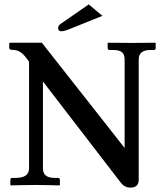

<svg xmlns="http://www.w3.org/2000/svg" viewBox="-20 -840 750 872"><path d="M546 -569V-168L170 -646H25L22 -643V-624C22 -617 25 -613 42 -613C74 -613 94 -585 112 -560V-76C112 -44 89 -32 49 -32H35C31 -32 27 -29 27 -23V0L29 2C29 2 103 0 142 0C177 0 250 2 250 2L252 0V-23C252 -29 249 -32 244 -32H230C189 -32 175 -48 175 -76V-470L525 -15C535 -2 547 12 572 12C601 12 610 -3 610 -25V-569C610 -597 624 -613 665 -613H679C684 -613 687 -616 687 -621V-645L685 -646C685 -646 613 -645 578 -645C539 -645 471 -646 471 -646L469 -645V-621C469 -616 473 -613 478 -613H492C531 -613 546 -601 546 -569ZM383 -820 259 -734C246 -725 244 -720 244 -713C244 -703 249 -698 258 -698C267 -698 280 -701 301 -710L445 -768Z"/></svg>

Font: Libertinus Serif Semibold
Style: Regular
Weight: 600
Designer: Philipp H. Poll, Khaled Hosny
Foundry: Caleb Maclennan
Version: Version 7.050;RELEASE